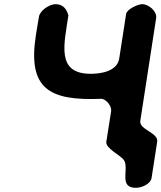

<svg xmlns="http://www.w3.org/2000/svg" viewBox="-20 -727 774 921"><path d="M466 -253C490 -252 517 -217 513 -193L490 -47C485 -16 559 19 574 40C602 81 546 174 632 174C657 174 702 157 707 127L734 -47C741 -91 646 -105 653 -147L729 -640C734 -673 693 -707 662 -707C643 -707 589 -684 585 -660L552 -447C542 -382 458 -373 415 -373C248 -373 288 -515 308 -653C300 -684 282 -707 246 -707C217 -707 171 -676 167 -647C164 -633 154 -570 152 -557C112 -299 218 -243 466 -253Z"/></svg>

Font: Asimov Print
Style: Regular
Weight: 500
Designer: Google
Version: Version 2.000980: 2014